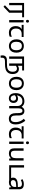

<svg xmlns="http://www.w3.org/2000/svg" viewBox="3002 -3780 1098 7143"><g transform="rotate(90 3551.5 -208.0)"><path d="M231 212 174 159 367 -24V-482H174V0H88V-554H623V-482H453V0Z M813 -536V0H725V-536ZM770 -737Q790 -737 805.5 -723.5Q821 -710 821 -681Q821 -653 805.5 -639Q790 -625 770 -625Q748 -625 733 -639Q718 -653 718 -681Q718 -710 733 -723.5Q748 -737 770 -737Z M1199 10Q1081 10 1016 -57Q951 -124 951 -245Q951 -325 980 -380.5Q1009 -436 1063 -465H904V-537H1356V-465H1243Q1149 -465 1095.5 -411.5Q1042 -358 1042 -252Q1042 -165 1085 -114.5Q1128 -64 1208 -64Q1245 -64 1279 -73.5Q1313 -83 1345 -99V-21Q1316 -5 1281 2.5Q1246 10 1199 10Z M1939 -269Q1939 -180 1908.5 -117.5Q1878 -55 1822 -22.5Q1766 10 1689 10Q1618 10 1562.5 -22.5Q1507 -55 1475 -117.5Q1443 -180 1443 -269Q1443 -402 1510 -474Q1577 -546 1692 -546Q1765 -546 1820.5 -513.5Q1876 -481 1907.5 -419.5Q1939 -358 1939 -269ZM1534 -269Q1534 -206 1550.5 -159.5Q1567 -113 1602 -88Q1637 -63 1691 -63Q1745 -63 1780 -88Q1815 -113 1831.5 -159.5Q1848 -206 1848 -269Q1848 -333 1831 -378Q1814 -423 1779.5 -447.5Q1745 -472 1690 -472Q1608 -472 1571 -418Q1534 -364 1534 -269Z M2550 -362Q2601 -362 2642.5 -336Q2684 -310 2709 -259Q2734 -208 2734 -134Q2734 -44 2708 8Q2682 60 2635 94Q2603 117 2561.5 131Q2520 145 2466 150.5Q2412 156 2340 156H2265Q2223 156 2200 162Q2177 168 2160 179Q2144 190 2135 210Q2126 230 2126 263Q2126 278 2127 291.5Q2128 305 2129 317L2047 321Q2044 303 2042 281.5Q2040 260 2040 243Q2040 199 2056 168.5Q2072 138 2097 119Q2115 106 2134.5 98.5Q2154 91 2179.5 87.5Q2205 84 2238 84H2331Q2413 84 2464.5 77Q2516 70 2548 54.5Q2580 39 2603 14Q2623 -8 2635.5 -43.5Q2648 -79 2648 -131Q2648 -183 2634.5 -218Q2621 -253 2594.5 -271Q2568 -289 2529 -289Q2501 -289 2472.5 -276.5Q2444 -264 2423 -247L2420 -322Q2446 -338 2478 -350Q2510 -362 2550 -362ZM2081 0V-554H2602V-482H2427V0H2341V-482H2167V0Z M3333 -269Q3333 -180 3302.5 -117.5Q3272 -55 3216 -22.5Q3160 10 3083 10Q3012 10 2956.5 -22.5Q2901 -55 2869 -117.5Q2837 -180 2837 -269Q2837 -402 2904 -474Q2971 -546 3086 -546Q3159 -546 3214.5 -513.5Q3270 -481 3301.5 -419.5Q3333 -358 3333 -269ZM2928 -269Q2928 -206 2944.5 -159.5Q2961 -113 2996 -88Q3031 -63 3085 -63Q3139 -63 3174 -88Q3209 -113 3225.5 -159.5Q3242 -206 3242 -269Q3242 -333 3225 -378Q3208 -423 3173.5 -447.5Q3139 -472 3084 -472Q3002 -472 2965 -418Q2928 -364 2928 -269Z M3636 12Q3583 12 3539 -14Q3495 -40 3469.5 -96.5Q3444 -153 3444 -242Q3444 -323 3468 -384Q3492 -445 3534 -485.5Q3576 -526 3630.5 -546Q3685 -566 3746 -566Q3798 -566 3839.5 -551.5Q3881 -537 3914.5 -507Q3948 -477 3974 -430L3945 -433Q3954 -468 3975 -498.5Q3996 -529 4028.5 -547.5Q4061 -566 4106 -566Q4143 -566 4172.5 -555Q4202 -544 4224 -521Q4250 -494 4263 -452.5Q4276 -411 4276 -343V-255Q4276 -200 4284 -160.5Q4292 -121 4317 -95Q4332 -79 4353 -70.5Q4374 -62 4402 -62Q4436 -62 4463 -78Q4490 -94 4506 -132Q4522 -170 4522 -237Q4522 -303 4505.5 -359Q4489 -415 4461 -461.5Q4433 -508 4396 -547L4474 -600Q4536 -521 4572.5 -434Q4609 -347 4609 -244Q4609 -159 4584.5 -102Q4560 -45 4513 -16.5Q4466 12 4396 12Q4353 12 4317.5 -0.5Q4282 -13 4256 -38Q4235 -58 4220 -88.5Q4205 -119 4197 -159.5Q4189 -200 4189 -250V-288Q4189 -353 4184.5 -390Q4180 -427 4170 -449Q4160 -473 4142 -483.5Q4124 -494 4101 -494Q4080 -494 4064.5 -485Q4049 -476 4039 -463Q4024 -444 4017 -417.5Q4010 -391 4010 -351V0H3924V-293Q3924 -356 3907 -393.5Q3890 -431 3864 -453Q3836 -476 3807.5 -484Q3779 -492 3742 -492Q3673 -492 3624 -458.5Q3575 -425 3549 -366.5Q3523 -308 3523 -232Q3523 -168 3538.5 -129Q3554 -90 3580.5 -73Q3607 -56 3640 -56Q3666 -56 3685.5 -67.5Q3705 -79 3716 -101Q3727 -123 3727 -155Q3727 -205 3701 -231.5Q3675 -258 3634 -258Q3594 -258 3559 -237Q3524 -216 3495 -184L3480 -248Q3510 -283 3554.5 -305.5Q3599 -328 3648 -328Q3720 -328 3764.5 -284Q3809 -240 3809 -165Q3809 -110 3788 -70Q3767 -30 3728.5 -9Q3690 12 3636 12Z M4973 10Q4855 10 4790 -57Q4725 -124 4725 -245Q4725 -325 4754 -380.5Q4783 -436 4837 -465H4678V-537H5130V-465H5017Q4923 -465 4869.5 -411.5Q4816 -358 4816 -252Q4816 -165 4859 -114.5Q4902 -64 4982 -64Q5019 -64 5053 -73.5Q5087 -83 5119 -99V-21Q5090 -5 5055 2.5Q5020 10 4973 10Z M5335 -536V0H5247V-536ZM5292 -737Q5312 -737 5327.5 -723.5Q5343 -710 5343 -681Q5343 -653 5327.5 -639Q5312 -625 5292 -625Q5270 -625 5255 -639Q5240 -653 5240 -681Q5240 -710 5255 -723.5Q5270 -737 5292 -737Z M5953 -536V0H5881L5868 -71H5864Q5847 -43 5820 -25Q5793 -7 5761 1.5Q5729 10 5694 10Q5630 10 5586.5 -10.5Q5543 -31 5521 -74Q5499 -117 5499 -185V-536H5588V-191Q5588 -127 5617 -95Q5646 -63 5707 -63Q5796 -63 5830.5 -113Q5865 -163 5865 -257V-536Z M6126 0V-554H6212V-72H6714V0Z M6830 -545Q6928 -545 6975 -502Q7022 -459 7022 -365V0H6958L6941 -76H6937Q6914 -47 6889.5 -27.5Q6865 -8 6833.5 1Q6802 10 6757 10Q6709 10 6670.5 -7Q6632 -24 6610 -59.5Q6588 -95 6588 -149Q6588 -229 6651 -272.5Q6714 -316 6845 -320L6936 -323V-355Q6936 -422 6907 -448Q6878 -474 6825 -474Q6783 -474 6745 -461.5Q6707 -449 6674 -433L6647 -499Q6682 -518 6730 -531.5Q6778 -545 6830 -545ZM6856 -259Q6756 -255 6717.5 -227Q6679 -199 6679 -148Q6679 -103 6706.5 -82Q6734 -61 6777 -61Q6845 -61 6890 -98.5Q6935 -136 6935 -214V-262Z"/></g></svg>

Font: tamil15
Style: Book
Weight: 400
Designer: Jelle Bosma - Monotype Design Team
Foundry: Monotype Imaging Inc.
Version: Version 2.003